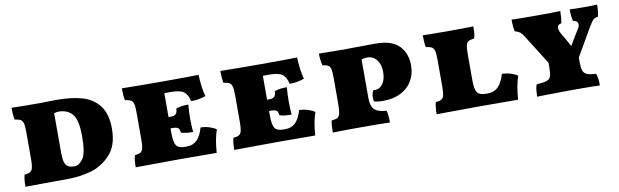

<svg xmlns="http://www.w3.org/2000/svg" viewBox="-38 -853 3894 1207"><g transform="rotate(-10 1909.0 -249.5)"><path d="M58 -74Q83 -76 94.5 -83Q106 -90 110.5 -108Q115 -126 115 -164V-333Q115 -373 110.5 -390.5Q106 -408 94.5 -415Q83 -422 56 -426Q50 -456 50 -502Q138 -500 243 -500Q265 -500 278 -501L335 -502Q432 -502 500 -482.5Q568 -463 608.5 -410.5Q649 -358 649 -263Q649 -154 592.5 -95.5Q536 -37 464.5 -18.5Q393 0 330 0L50 2Q50 -45 58 -74ZM456 -248Q456 -354 424.5 -390.5Q393 -427 337 -427Q320 -427 308 -421V-171Q308 -131 314.5 -109.5Q321 -88 336 -79.5Q351 -71 378 -71Q405 -71 430.5 -105.5Q456 -140 456 -248Z M1298 -144Q1278 -92 1271 1L1034 0L754 2Q754 -45 762 -74Q787 -76 798.5 -83Q810 -90 814.5 -108Q819 -126 819 -164V-333Q819 -373 814.5 -390.5Q810 -408 798.5 -415Q787 -422 760 -426Q754 -456 754 -502Q872 -500 1011 -500Q1191 -500 1244 -502Q1245 -468 1250 -428Q1255 -388 1263 -363Q1240 -355 1219 -351Q1198 -347 1169 -347Q1160 -391 1135.5 -408.5Q1111 -426 1052 -426H1012V-273H1023Q1050 -273 1059.5 -283.5Q1069 -294 1069 -317Q1097 -329 1148 -329Q1144 -285 1144 -241Q1144 -190 1148 -154Q1097 -154 1071 -164Q1069 -187 1059 -194Q1049 -201 1023 -201H1012V-171Q1012 -113 1026 -92Q1040 -71 1078 -71H1095Q1132 -71 1157.5 -95Q1183 -119 1199 -174Q1230 -173 1257.5 -164Q1285 -155 1298 -144Z M1927 -144Q1907 -92 1900 1L1663 0L1383 2Q1383 -45 1391 -74Q1416 -76 1427.5 -83Q1439 -90 1443.5 -108Q1448 -126 1448 -164V-333Q1448 -373 1443.5 -390.5Q1439 -408 1427.5 -415Q1416 -422 1389 -426Q1383 -456 1383 -502Q1501 -500 1640 -500Q1820 -500 1873 -502Q1874 -468 1879 -428Q1884 -388 1892 -363Q1869 -355 1848 -351Q1827 -347 1798 -347Q1789 -391 1764.5 -408.5Q1740 -426 1681 -426H1641V-273H1652Q1679 -273 1688.5 -283.5Q1698 -294 1698 -317Q1726 -329 1777 -329Q1773 -285 1773 -241Q1773 -190 1777 -154Q1726 -154 1700 -164Q1698 -187 1688 -194Q1678 -201 1652 -201H1641V-171Q1641 -113 1655 -92Q1669 -71 1707 -71H1724Q1761 -71 1786.5 -95Q1812 -119 1828 -174Q1859 -173 1886.5 -164Q1914 -155 1927 -144Z M2390 -320Q2390 -365 2367.5 -395Q2345 -425 2306 -425Q2284 -425 2270 -419V-172Q2270 -123 2291 -100.5Q2312 -78 2369 -74Q2377 -49 2377 2Q2309 0 2200 0Q2100 0 2012 2Q2012 -47 2018 -74Q2044 -76 2056 -83Q2068 -90 2072.5 -109.5Q2077 -129 2077 -170V-333Q2077 -374 2073 -391Q2069 -408 2058.5 -415Q2048 -422 2021 -426Q2012 -462 2012 -502L2092 -501Q2117 -500 2170 -500Q2220 -500 2248 -501L2375 -502Q2477 -502 2523.5 -454Q2570 -406 2570 -328Q2570 -272 2544 -229Q2518 -186 2470.5 -162.5Q2423 -139 2360 -139Q2322 -139 2300 -146Q2298 -162 2298 -170Q2298 -196 2309 -216Q2313 -215 2317.5 -215.5Q2322 -216 2324 -216Q2350 -216 2370 -243Q2390 -270 2390 -320Z M3123 -177Q3154 -176 3181.5 -167Q3209 -158 3222 -147Q3202 -93 3195 1L2955 0L2675 2Q2675 -45 2683 -74Q2708 -76 2719.5 -83Q2731 -90 2735.5 -108Q2740 -126 2740 -164V-333Q2740 -373 2735.5 -390.5Q2731 -408 2719.5 -415Q2708 -422 2681 -426Q2675 -456 2675 -502Q2701 -502 2713 -501L2836 -500Q2926 -500 2998 -502Q2998 -476 2996.5 -458Q2995 -440 2989 -426Q2963 -423 2952 -416Q2941 -409 2937 -391.5Q2933 -374 2933 -334V-171Q2933 -113 2947 -92Q2961 -71 2999 -71H3016Q3056 -71 3081.5 -97Q3107 -123 3123 -177Z M3788 -502Q3788 -454 3779 -425Q3762 -424 3751.5 -415.5Q3741 -407 3722 -375L3617 -194V-165Q3617 -129 3623.5 -110.5Q3630 -92 3649 -84Q3668 -76 3707 -74Q3713 -53 3715 -38.5Q3717 -24 3717 2Q3685 0 3602 0H3515Q3460 0 3368 2L3316 3Q3317 -25 3319 -42Q3321 -59 3327 -74Q3374 -77 3393 -84Q3412 -91 3418 -109.5Q3424 -128 3424 -173V-194L3306 -382Q3292 -405 3278 -414Q3264 -423 3249 -426Q3242 -454 3242 -502Q3287 -500 3400 -500Q3515 -500 3553 -502Q3553 -460 3546 -425Q3520 -421 3520 -400Q3520 -385 3532 -363Q3555 -325 3583 -273Q3610 -321 3646 -378Q3652 -387 3652 -398Q3652 -410 3644 -418Q3636 -426 3621 -426Q3613 -458 3613 -502Q3647 -500 3705 -500Q3758 -500 3788 -502Z"/></g></svg>

Font: Vollkorn SC Black
Style: Regular
Weight: 900
Designer: Friedrich Althausen
Foundry: Friedrich Althausen
Version: Version 4.015